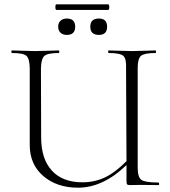

<svg xmlns="http://www.w3.org/2000/svg" viewBox="-20 -859 790 891"><path d="M242 -813Q237 -813 237 -826Q237 -839 242 -839H482Q487 -839 487 -826Q487 -813 482 -813ZM290 -773Q329 -773 329 -735Q329 -697 290 -697Q272 -697 261 -707Q250 -717 250 -735Q250 -753 261 -763Q272 -773 290 -773ZM439 -773Q477 -773 477 -735Q477 -697 439 -697Q399 -697 399 -735Q399 -773 439 -773ZM715 -12Q718 -12 718.5 -6Q719 0 715 0Q701 0 674 -0.5Q647 -1 632 -1Q622 -1 606.5 -0.5Q591 0 584 0Q573 0 570 -3.5Q567 -7 567 -19V-93Q458 12 342 12Q244 12 181 -42Q118 -96 118 -186V-544Q117 -587 102.5 -600Q88 -613 35 -613Q33 -613 33 -619Q33 -625 35 -625Q47 -625 83.5 -623.5Q120 -622 142 -622Q165 -622 203 -623.5Q241 -625 253 -625Q255 -625 255 -619Q255 -613 253 -613Q201 -613 186 -599.5Q171 -586 170 -542L171 -221Q171 -122 220.5 -67.5Q270 -13 363 -13Q418 -13 465.5 -35Q513 -57 567 -111L565 -542Q567 -586 552.5 -599.5Q538 -613 484 -613Q482 -613 482 -619Q482 -625 484 -625Q496 -625 533 -623.5Q570 -622 592 -622Q614 -622 652 -623.5Q690 -625 702 -625Q704 -625 704 -619Q704 -613 702 -613Q650 -613 634.5 -600Q619 -587 619 -544V-81Q619 -37 636 -24.5Q653 -12 715 -12Z"/></svg>

Font: Cormorant Upright Light
Style: Regular
Weight: 300
Designer: Christian Thalmann (Catharsis Fonts)
Foundry: Catharsis Fonts
Version: Version 3.302;PS 003.302;hotconv 1.0.88;makeotf.lib2.5.64775